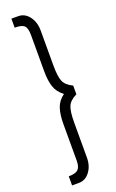

<svg xmlns="http://www.w3.org/2000/svg" viewBox="-210 -863 743 1227"><g transform="rotate(-20 161.5 -249.0)"><path d="M50 256Q97 256 114.5 238.5Q132 221 132 180V-70Q132 -133 146 -176Q160 -219 201 -249Q160 -280 146 -322.5Q132 -365 132 -428V-675Q132 -722 115 -738.5Q98 -755 50 -755V-816H97Q141 -816 170.5 -777Q200 -738 200 -681V-443Q200 -370 213.5 -336Q227 -302 275 -279V-220Q228 -197 214 -163.5Q200 -130 200 -55V183Q200 240 170.5 279Q141 318 97 318H50Z"/></g></svg>

Font: Oakes Grotesk
Style: Regular
Weight: 400
Designer: Samuel Oakes
Foundry: Samuel Oakes
Version: Version 1.000;PS 001.000;hotconv 1.0.88;makeotf.lib2.5.64775